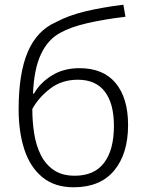

<svg xmlns="http://www.w3.org/2000/svg" viewBox="-20 -784 619 814"><path d="M59 -320Q59 -474 98 -564.5Q137 -655 217 -690Q271 -719 342.5 -736Q414 -753 503 -764L512 -713Q420 -702 349 -685.5Q278 -669 236 -645Q184 -618 154 -555Q124 -492 120 -387H124Q149 -432 199 -463.5Q249 -495 317 -495Q418 -495 470.5 -431.5Q523 -368 523 -254Q523 -132 464 -61Q405 10 292 10Q212 10 160 -32.5Q108 -75 83.5 -149.5Q59 -224 59 -320ZM297 -39Q380 -39 421.5 -94Q463 -149 463 -250Q463 -345 424.5 -395.5Q386 -446 310 -446Q242 -446 193 -408.5Q144 -371 117 -322Q117 -268 125 -217.5Q133 -167 153 -127Q173 -87 208 -63Q243 -39 297 -39Z"/></svg>

Font: Noto Sans Light
Style: Regular
Weight: 300
Designer: Monotype Design Team
Foundry: Monotype Imaging Inc.
Version: Version 2.007